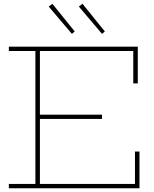

<svg xmlns="http://www.w3.org/2000/svg" viewBox="-20 -1000 819 1020"><path d="M418 -980 537 -833 522 -820 399 -965ZM258 -980 377 -833 362 -820 239 -965ZM522 -391V-368H181V-391ZM697 -195H721V0H27V-23H168V-729H27V-752H712V-557H688V-729H192V-23H697Z"/></svg>

Font: Hepta Slab ExtraLight ExtraLight
Style: Regular
Weight: 250
Version: Version 1.102